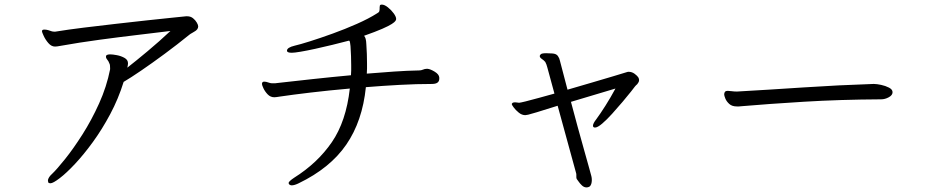

<svg xmlns="http://www.w3.org/2000/svg" viewBox="-20 -753 4040 837"><path d="M796 -682Q811 -682 821.5 -673.5Q832 -665 838 -654.5Q844 -644 844 -638Q844 -624 827 -615Q823 -612 817 -609Q811 -606 806 -602Q753 -559 697.5 -518Q642 -477 595 -445Q548 -413 519 -396Q496 -322 460.5 -255.5Q425 -189 385 -134Q345 -79 307 -38.5Q269 2 240 24Q211 46 200 46Q192 46 190.5 42Q189 38 189 35Q189 27 194.5 19Q200 11 207 5Q228 -15 264 -60Q300 -105 339.5 -167Q379 -229 412 -302Q445 -375 460 -451V-455Q460 -460 459.5 -466.5Q459 -473 457 -476Q453 -487 447.5 -493Q442 -499 442 -506Q442 -512 447.5 -514Q453 -516 460 -516Q471 -516 489.5 -512.5Q508 -509 523 -500.5Q538 -492 538 -477Q538 -470 535 -458Q571 -486 622.5 -529Q674 -572 723 -618Q658 -610 578 -600.5Q498 -591 412.5 -579.5Q327 -568 243 -553Q228 -550 220 -550Q204 -550 191 -565Q178 -580 170.5 -596.5Q163 -613 163 -616Q163 -622 167 -623Q169 -624 174 -624Q182 -624 190.5 -621.5Q199 -619 204 -617Q207 -616 210 -615.5Q213 -615 217 -615H221Q276 -624 345 -632.5Q414 -641 484.5 -649Q555 -657 618.5 -664Q682 -671 727.5 -675.5Q773 -680 791 -682Z M1895 -410Q1895 -387 1863 -387Q1796 -387 1722.5 -383Q1649 -379 1575 -373Q1560 -225 1489.5 -122.5Q1419 -20 1282 46Q1274 50 1266 52.5Q1258 55 1252 55Q1245 55 1240 50Q1238 46 1238 45Q1238 38 1262 22Q1364 -42 1426.5 -133Q1489 -224 1505 -367Q1414 -359 1334 -349.5Q1254 -340 1200 -332Q1193 -331 1187 -330Q1181 -329 1176 -329Q1159 -329 1147 -341.5Q1135 -354 1128.5 -368Q1122 -382 1122 -387Q1122 -396 1130 -397H1133Q1140 -397 1149.5 -393.5Q1159 -390 1165 -390H1172Q1176 -390 1180 -390Q1184 -390 1188 -391Q1258 -399 1341 -408Q1424 -417 1510 -425Q1511 -436 1511 -446.5Q1511 -457 1511 -468Q1511 -507 1508 -552Q1507 -560 1506 -567Q1505 -574 1502 -576Q1468 -567 1429 -557.5Q1390 -548 1353.5 -540Q1317 -532 1290 -527.5Q1263 -523 1252 -523Q1231 -523 1231 -532Q1231 -546 1265 -554Q1287 -559 1331.5 -573Q1376 -587 1430 -606.5Q1484 -626 1536 -649Q1588 -672 1624 -695Q1632 -699 1633.5 -704Q1635 -709 1635 -716V-721Q1635 -731 1639 -732Q1641 -733 1644 -733Q1656 -733 1671 -721Q1686 -709 1696.5 -694.5Q1707 -680 1707 -670Q1707 -667 1704 -662Q1701 -657 1688 -648.5Q1675 -640 1646.5 -627.5Q1618 -615 1567 -597Q1576 -589 1577 -560Q1580 -517 1580 -476Q1580 -465 1580 -454Q1580 -443 1579 -432Q1639 -437 1697 -441Q1755 -445 1808 -446Q1816 -446 1824 -449.5Q1832 -453 1840 -453H1844Q1856 -452 1875 -440.5Q1894 -429 1895 -415Z M2411 -292Q2348 -272 2319.5 -263.5Q2291 -255 2282.5 -253Q2274 -251 2270 -251Q2255 -251 2241.5 -262Q2228 -273 2219.5 -284.5Q2211 -296 2211 -299Q2211 -301 2213 -303Q2216 -307 2225 -307Q2230 -307 2235 -306Q2240 -305 2243 -305Q2247 -305 2271.5 -311Q2296 -317 2330 -326.5Q2364 -336 2397 -345L2366 -459Q2365 -464 2362 -472Q2359 -480 2357 -483Q2350 -491 2341.5 -496.5Q2333 -502 2333 -509Q2333 -512 2337.5 -516.5Q2342 -521 2361 -521Q2367 -521 2373.5 -520.5Q2380 -520 2387 -520Q2405 -519 2412 -509Q2419 -499 2421 -488L2454 -362Q2508 -378 2560 -393Q2612 -408 2653 -420.5Q2694 -433 2714 -439Q2716 -440 2721 -440Q2735 -440 2747 -431Q2759 -422 2763 -415Q2766 -409 2766 -404Q2766 -398 2763 -393.5Q2760 -389 2758 -386Q2755 -383 2752.5 -381Q2750 -379 2748 -376Q2746 -373 2731 -354Q2716 -335 2694 -309Q2672 -283 2648.5 -257Q2625 -231 2605 -214Q2585 -197 2574 -197Q2565 -197 2565 -205Q2565 -215 2580 -234Q2597 -257 2619.5 -292.5Q2642 -328 2663 -367L2469 -309Q2483 -256 2498 -201Q2513 -146 2526.5 -98.5Q2540 -51 2548.5 -20Q2557 11 2558 15Q2559 19 2559.5 23Q2560 27 2560 32Q2560 41 2557.5 49Q2555 57 2549 61Q2543 64 2537 64Q2526 64 2517 55.5Q2508 47 2502 38Q2496 29 2494 27Q2492 23 2492.5 13.5Q2493 4 2491 0Z M3790 -387Q3802 -387 3821 -383Q3840 -379 3855.5 -371Q3871 -363 3871 -351Q3871 -338 3854.5 -329Q3838 -320 3821 -320Q3641 -319 3485 -309.5Q3329 -300 3213 -290Q3207 -289 3202 -289Q3197 -289 3192 -289Q3171 -289 3159 -300Q3147 -311 3142 -323.5Q3137 -336 3137 -341Q3137 -357 3152 -357Q3159 -357 3169.5 -355.5Q3180 -354 3190 -354H3194Q3334 -362 3484.5 -372Q3635 -382 3787 -387Z"/></svg>

Font: QiushuiShotai Bright
Style: Regular
Weight: 400
Designer: Christian Thalmann (Catharsis Fonts)
Version: Version 1.250;